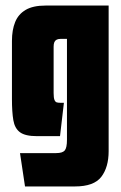

<svg xmlns="http://www.w3.org/2000/svg" viewBox="-20 -490 436 691"><path d="M70 181 52 61H182Q205 61 213 51.5Q221 42 221 13V-350H197Q189 -350 183.5 -347Q178 -344 175.5 -338Q173 -332 173 -322V-155Q173 -138 176 -130.5Q179 -123 184.5 -121.5Q190 -120 199 -120H210L196 0H113Q71 0 52 -14Q33 -28 28 -57.5Q23 -87 23 -133V-343Q23 -382 34.5 -410.5Q46 -439 72.5 -454.5Q99 -470 144 -470H371V54Q371 112 344.5 146.5Q318 181 250 181Z"/></svg>

Font: Smooch Sans Thin Black
Style: Regular
Weight: 900
Version: Version 1.010